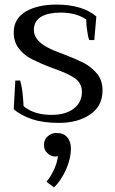

<svg xmlns="http://www.w3.org/2000/svg" viewBox="-20 -527 504 839"><path d="M121 -6C154 5 193 10 237 10C292 10 338 -2 374 -27C410 -51 428 -86 428 -132C428 -161 420 -185 405 -204C389 -223 370 -239 348 -251C326 -262 297 -275 260 -289C230 -300 206 -310 189 -319C172 -328 157 -338 146 -351C134 -364 128 -379 128 -397C128 -422 139 -441 160 -454C181 -466 210 -472 245 -472C290 -472 327 -462 357 -442C357 -427 358 -410 361 -393C363 -376 366 -362 370 -352C370 -352 392 -352 392 -352C392 -352 401 -455 401 -455C360 -490 301 -507 226 -507C173 -507 128 -497 93 -477C58 -456 40 -426 40 -386C40 -357 48 -332 64 -313C79 -294 98 -279 120 -268C142 -257 171 -244 208 -230C252 -215 285 -200 306 -186C327 -171 338 -151 338 -126C338 -95 326 -71 303 -53C279 -34 246 -25 205 -25C154 -25 113 -38 83 -63C82 -80 81 -101 78 -125C75 -149 71 -166 68 -175C68 -175 47 -175 47 -175C47 -175 40 -50 40 -50C61 -31 88 -17 121 -6ZM183 267C183 267 216 292 216 292C237 272 254 246 269 213C283 180 290 150 290 123C290 103 285 86 274 73C263 60 248 54 227 54C212 54 199 59 188 69C177 79 172 92 172 107C172 121 177 133 187 142C197 152 209 157 222 157C227 157 230 156 233 155C231 175 225 195 216 214C207 234 196 252 183 267Z"/></svg>

Font: BUSH 25 TRIRONG
Style: Regular
Weight: 400
Designer: Katatrad Team
Foundry: CadsonDemak